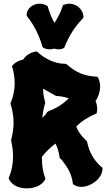

<svg xmlns="http://www.w3.org/2000/svg" viewBox="-20 -1007 579 1047"><path d="M508 -395C508 -396 510 -403 510 -414C510 -425 508 -440 501 -457C508 -466 513 -476 518 -490C524 -507 526 -522 526 -535C526 -564 515 -581 515 -583L511 -588L505 -589C437 -593 396 -611 344 -656L336 -659C276 -659 223 -689 185 -723L181 -726H176C173 -725 131 -721 106 -682C67 -674 50 -652 49 -651L45 -646L47 -640C56 -611 60 -583 60 -554C60 -518 53 -483 39 -447L37 -443L38 -439C48 -406 54 -373 54 -338C54 -308 49 -276 41 -244V-238C48 -209 51 -181 51 -154C51 -114 44 -76 29 -40L27 -36L29 -31C29 -29 49 20 126 20C203 20 225 -26 226 -28L228 -33L226 -37C214 -70 209 -103 209 -137C209 -142 208 -147 209 -152C229 -178 255 -204 282 -224C294 -203 300 -180 305 -150V-146L308 -143C310 -142 312 -140 315 -137C349 -95 371 -58 377 -8L378 -3L381 -1C382 0 397 12 424 12C439 12 459 8 482 -5C541 -39 539 -85 539 -88V-93L535 -95C491 -133 466 -178 455 -234L452 -239C424 -265 407 -287 396 -317C424 -346 459 -368 501 -386L507 -389ZM287 -484C313 -482 334 -478 355 -471C324 -439 286 -416 243 -400L236 -394C231 -385 221 -374 211 -364C213 -390 218 -416 226 -444V-451C219 -475 215 -499 215 -523C235 -513 256 -500 281 -486ZM435 -915C435 -953 399 -987 358 -987C348 -987 338 -985 328 -981L323 -979L322 -974C311 -941 296 -911 277 -882C262 -908 251 -937 241 -969L240 -974L236 -976C224 -983 210 -987 196 -987C158 -987 126 -960 125 -926L127 -919C166 -870 194 -814 211 -754L212 -750L216 -747C226 -741 238 -738 250 -738C258 -738 267 -739 276 -742C284 -739 292 -738 300 -738C310 -738 319 -740 328 -745L331 -747L332 -751C355 -809 388 -862 432 -907L435 -910Z"/></svg>

Font: Hanalei Fill
Style: Regular
Weight: 400
Designer: Astigmatic (AOETI)
Foundry: Astigmatic (AOETI)
Version: Version 1.000